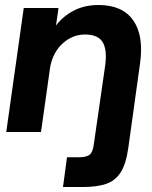

<svg xmlns="http://www.w3.org/2000/svg" viewBox="-20 -528 609 768"><path d="M232 220 248 101H294Q326 101 338.5 91Q351 81 355 51L401 -268Q409 -329 390.5 -359.5Q372 -390 320 -390Q271 -390 232 -355.5Q193 -321 181 -262L144 0H5L75 -496H214L204 -426Q233 -464 276 -486Q319 -508 374 -508Q470 -508 513 -446.5Q556 -385 540 -273L493 65Q484 129 462 162.5Q440 196 403 208Q366 220 312 220Z"/></svg>

Font: Host Grotesk ExtraBold
Style: Italic
Weight: 800
Italic angle: -8°
Designer: Doğukan Karapınar
Foundry: Element Type
Version: Version 1.003; ttfautohint (v1.8.4.7-5d5b)